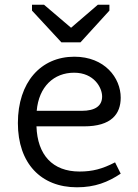

<svg xmlns="http://www.w3.org/2000/svg" viewBox="-20 -786 585 816"><path d="M307 10C384 10 439 -12 493 -48L469 -96C415 -68 373 -57 318 -57C203 -57 139 -128 135 -249H337C454 -249 493 -302 493 -371C493 -455 425 -545 296 -545C153 -545 56 -436 56 -263C56 -92 154 10 307 10ZM136 -315C145 -418 209 -477 295 -477C380 -477 414 -413 414 -376C414 -336 385 -315 327 -315ZM241 -606H322L445 -741V-766H396L282 -668L167 -766H116V-741Z"/></svg>

Font: Frost Regular
Style: Regular
Weight: 400
Designer: Lee Frost
Foundry: Lee Frost for Ice Communication Norge AS
Version: Version 2.011;hotconv 1.0.107;makeotfexe 2.5.65593